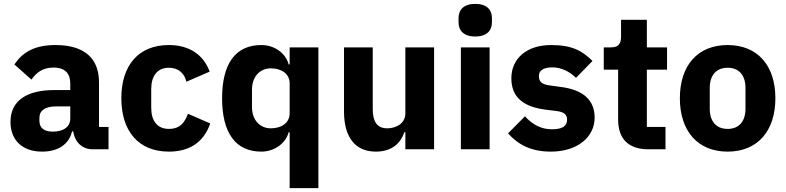

<svg xmlns="http://www.w3.org/2000/svg" viewBox="-20 -769 4050 989"><path d="M539 0V-115H490V-345C490 -469 414 -537 266 -537C156 -537 96 -499 54 -437L142 -359C165 -391 196 -421 255 -421C317 -421 342 -389 342 -338V-305H259C120 -305 34 -252 34 -141C34 -50 92 12 197 12C277 12 335 -24 351 -92H357C366 -36 404 0 457 0ZM252 -91C208 -91 183 -109 183 -147V-162C183 -200 213 -221 270 -221H342V-159C342 -111 301 -91 252 -91Z M850 12C953 12 1028 -33 1063 -133L948 -183C933 -141 909 -105 850 -105C790 -105 759 -147 759 -213V-311C759 -377 790 -420 850 -420C902 -420 931 -388 940 -348L1060 -400C1029 -486 956 -537 850 -537C692 -537 605 -431 605 -263C605 -95 692 12 850 12Z M1472 200H1620V-525H1472V-437H1467C1452 -495 1394 -537 1326 -537C1193 -537 1124 -441 1124 -263C1124 -85 1193 12 1326 12C1394 12 1452 -31 1467 -88H1472ZM1375 -108C1319 -108 1278 -151 1278 -217V-308C1278 -374 1319 -417 1375 -417C1431 -417 1472 -388 1472 -340V-185C1472 -137 1431 -108 1375 -108Z M2068 0H2216V-525H2068V-184C2068 -134 2021 -108 1975 -108C1921 -108 1900 -144 1900 -208V-525H1752V-195C1752 -63 1809 12 1916 12C2002 12 2045 -35 2063 -88H2068Z M2428 -581C2488 -581 2514 -612 2514 -654V-676C2514 -718 2488 -749 2428 -749C2368 -749 2342 -718 2342 -676V-654C2342 -612 2368 -581 2428 -581ZM2354 0H2502V-525H2354Z M2818 12C2953 12 3043 -62 3043 -163C3043 -254 2984 -306 2870 -321L2811 -329C2768 -335 2756 -350 2756 -378C2756 -404 2776 -422 2826 -422C2870 -422 2914 -401 2947 -368L3032 -455C2979 -507 2928 -537 2818 -537C2693 -537 2614 -467 2614 -366C2614 -271 2672 -219 2791 -204L2848 -197C2885 -192 2901 -179 2901 -153C2901 -122 2881 -103 2823 -103C2766 -103 2721 -129 2684 -170L2597 -82C2651 -22 2717 12 2818 12Z M3408 0V-115H3312V-410H3416V-525H3312V-667H3179V-581C3179 -545 3167 -525 3127 -525H3090V-410H3164V-153C3164 -53 3218 0 3320 0Z M3728 12C3882 12 3974 -94 3974 -263C3974 -432 3882 -537 3728 -537C3574 -537 3482 -432 3482 -263C3482 -94 3574 12 3728 12ZM3728 -105C3670 -105 3636 -143 3636 -209V-316C3636 -382 3670 -420 3728 -420C3786 -420 3820 -382 3820 -316V-209C3820 -143 3786 -105 3728 -105Z"/></svg>

Font: IBM Plex Devanagari
Style: Bold
Weight: 700
Designer: Mike Abbink, Paul van der Laan, Pieter van Rosmalen, Erin McLaughlin
Foundry: Bold Monday
Version: Version 1.0